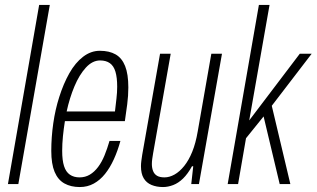

<svg xmlns="http://www.w3.org/2000/svg" viewBox="-20 -743 1278 775"><path d="M12 0 138 -723H181L54 0Z M302 12Q266 12 240 -2.5Q214 -17 200.5 -49Q187 -81 187 -134Q187 -189 195 -245Q203 -301 219 -351Q236 -405 260 -447.5Q284 -490 315.5 -514Q347 -538 383 -538Q421 -538 446.5 -523.5Q472 -509 485 -476.5Q498 -444 498 -390Q498 -357 493.5 -322Q489 -287 484 -254H242Q237 -223 234 -192.5Q231 -162 231 -134Q231 -96 238.5 -72.5Q246 -49 262 -38Q278 -27 301 -27Q324 -27 342.5 -38Q361 -49 376 -69Q391 -89 402 -116Q413 -143 422 -174H466Q455 -134 439.5 -100Q424 -66 404 -41Q384 -16 358.5 -2Q333 12 302 12ZM249 -293H444Q447 -319 450 -344.5Q453 -370 453 -393Q453 -430 446 -453.5Q439 -477 423.5 -488Q408 -499 384 -499Q353 -499 326.5 -470Q300 -441 280.5 -394.5Q261 -348 249 -293Z M638 12Q612 12 591.5 3.5Q571 -5 560 -23.5Q549 -42 549 -72Q549 -82 550.5 -93.5Q552 -105 554 -118L626 -526H669L598 -124Q596 -112 594.5 -101.5Q593 -91 593 -81Q593 -65 598 -52.5Q603 -40 614 -33.5Q625 -27 644 -27Q664 -27 684.5 -38.5Q705 -50 723.5 -73Q742 -96 756 -130.5Q770 -165 778 -212L833 -526H876L783 0H752L760 -72H755Q738 -41 719 -22.5Q700 -4 679 4Q658 12 638 12Z M899 0 1025 -723H1068L986 -257L1190 -526H1238L1077 -316L1152 0H1109L1044 -273L973 -185L941 0Z"/></svg>

Font: Archivo ExtraCondensed Thin
Style: Italic
Weight: 250
Width: 2
Italic angle: -10°
Designer: Hector Gatti
Foundry: Omnibus-Type
Version: Version 2.001